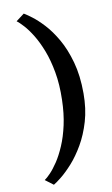

<svg xmlns="http://www.w3.org/2000/svg" viewBox="-108 -888 657 1128"><g transform="rotate(-10 220.0 -323.5)"><path d="M383 -311Q383 -219.5 361 -145Q339 -70.5 305.2 -12.5Q271.5 45.5 234.5 86.8Q197.5 128 166 153.2Q134.5 178.5 118.5 187.5L70 151Q83.5 142.5 105.2 120Q127 97.5 151.5 60.8Q176 24 198.2 -27.8Q220.5 -79.5 235.2 -146.5Q250 -213.5 252 -296Q254.5 -387 241.2 -461Q228 -535 205.8 -592.5Q183.5 -650 157.8 -691.8Q132 -733.5 108.2 -759.5Q84.5 -785.5 69.5 -796.5L118.5 -833.5Q132.5 -825.5 163.2 -802.8Q194 -780 231.2 -740Q268.5 -700 303 -640.2Q337.5 -580.5 360.2 -498.8Q383 -417 383 -311Z"/></g></svg>

Font: Merriweather 28pt
Style: Bold
Weight: 700
Version: Version 2.100